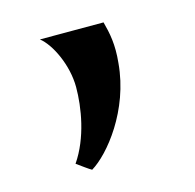

<svg xmlns="http://www.w3.org/2000/svg" viewBox="-62 -230 471 464"><g transform="rotate(-15 173.5 2.5)"><path d="M243.2 -61.5C248 -107.4 241.7 -136.7 233.9 -166H74.7C101.1 -145.5 129.4 -87.4 129.4 -32.2C129.4 18.1 117.7 91.8 80.1 146.5C92.3 155.3 107.4 166.5 115.2 170.9C159.2 144.5 233.4 53.7 243.2 -61.5Z"/></g></svg>

Font: Amarante
Style: Regular
Weight: 400
Designer: Karolina Lach
Foundry: Sorkin Type Co.
Version: Version 1.001